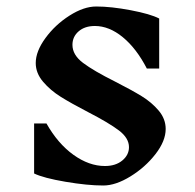

<svg xmlns="http://www.w3.org/2000/svg" viewBox="-20 -561 599 591"><path d="M251 -216Q199 -243 167 -263Q135 -283 112.5 -309.5Q90 -336 90 -367Q90 -403 120 -444Q150 -485 194 -513Q238 -541 276 -541Q322 -541 382.5 -529.5Q443 -518 470 -504V-350H432Q400 -412 358 -446.5Q316 -481 272 -481Q241 -481 222 -464.5Q203 -448 203 -423Q203 -392 235.5 -367.5Q268 -343 334 -310Q385 -284 416 -265Q447 -246 468.5 -220.5Q490 -195 490 -164Q490 -127 458.5 -86.5Q427 -46 381.5 -18Q336 10 298 10Q249 10 181.5 -1.5Q114 -13 85 -27V-181H123Q158 -119 206 -84.5Q254 -50 303 -50Q336 -50 356.5 -67Q377 -84 377 -108Q377 -136 346 -159.5Q315 -183 251 -216Z"/></svg>

Font: Inknut Antiqua
Style: Regular
Weight: 400
Designer: Claus Eggers Sørensen
Foundry: Claus Eggers Sørensen
Version: Version 1.003; ttfautohint (v1.8.2) -l 8 -r 50 -G 200 -x 14 